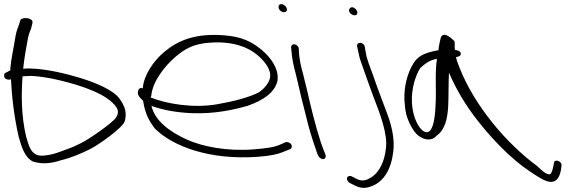

<svg xmlns="http://www.w3.org/2000/svg" viewBox="-52 -729 2744 928"><path d="M-32 -367C-35 -347 -12 -340 1 -346C5 -262 16 -166 38 -69C53 -16 68 33 108 52C155 67 202 59 241 46C294 33 341 13 385 -9C426 -30 542 -112 551 -143C556 -161 557 -179 553 -197C549 -215 539 -234 525 -253C496 -293 414 -328 340 -351C271 -372 177 -396 93 -398C83 -398 72 -398 60 -397C65 -444 73 -491 81 -533C84 -553 90 -572 98 -590L105 -618C105 -623 106 -627 101 -632C88 -646 48 -644 46 -630L37 -602C29 -583 24 -563 21 -542C14 -496 2 -448 -2 -398C-2 -395 -1 -388 -4 -388L-25 -377C-30 -375 -31 -372 -32 -367ZM74 -70C50 -173 51 -271 57 -360C70 -361 83 -362 99 -362C128 -361 163 -356 200 -349C305 -327 430 -289 488 -236C503 -222 514 -209 517 -197C520 -185 517 -173 508 -160C491 -134 375 -54 341 -38C318 -26 296 -16 272 -8C237 5 203 20 158 23C94 30 86 -34 74 -70Z M615 -287C610 -270 627 -253 639 -243L640 -240C649 -183 665 -149 697 -107C787 -19 965 45 1192 29C1260 24 1290 16 1315 6L1350 -8C1355 -10 1357 -14 1358 -18C1362 -34 1341 -45 1329 -42L1295 -27C1273 -18 1237 -12 1174 -7C1046 3 925 -20 848 -56C767 -93 697 -145 680 -217C735 -198 797 -185 877 -182C985 -178 1077 -198 1146 -218C1222 -245 1276 -282 1289 -338C1298 -397 1255 -452 1215 -486C1179 -516 1138 -544 1062 -555C898 -576 806 -532 743 -479C689 -434 643 -366 638 -302C622 -308 617 -296 615 -287ZM676 -258 679 -266C686 -336 743 -409 798 -456C841 -492 883 -518 965 -523C1080 -531 1153 -497 1193 -462C1222 -437 1261 -396 1253 -352C1246 -324 1224 -300 1200 -283C1151 -258 1078 -239 997 -225C882 -205 752 -227 676 -258Z M1295 -690C1298 -679 1309 -670 1320 -670C1331 -670 1337 -677 1334 -688C1331 -699 1319 -709 1308 -709C1297 -709 1292 -701 1295 -690ZM1378 -370C1383 -347 1389 -324 1395 -298C1401 -272 1407 -245 1415 -216L1437 -128C1447 -88 1471 -15 1482 15L1488 26C1490 31 1494 34 1499 37C1514 47 1527 33 1521 18L1517 8C1514 1 1507 -16 1498 -43C1472 -123 1450 -214 1431 -298C1425 -324 1418 -348 1413 -371C1402 -408 1395 -445 1393 -475L1392 -494C1392 -499 1389 -504 1385 -508C1372 -521 1355 -515 1355 -500L1357 -480C1359 -448 1367 -410 1378 -370Z M1638 155 1662 167C1683 178 1701 181 1719 178C1805 162 1840 83 1849 2C1855 -48 1846 -105 1823 -170C1800 -233 1772 -303 1752 -363C1736 -409 1722 -436 1715 -480L1711 -503C1711 -512 1699 -522 1690 -522C1678 -522 1673 -516 1674 -505L1679 -482C1682 -466 1686 -448 1693 -429C1711 -379 1731 -319 1752 -264C1782 -186 1824 -81 1813 -10C1807 47 1784 103 1741 129C1722 141 1701 150 1672 136L1649 124C1644 121 1640 121 1635 122C1618 126 1625 147 1638 155ZM1635 -676C1638 -664 1651 -655 1662 -655C1672 -655 1677 -662 1675 -672C1672 -683 1660 -694 1649 -694C1641 -694 1633 -684 1635 -676Z M1912 -175C1923 -136 1944 -96 1968 -75C1998 -51 2036 -46 2058 -73C2100 -102 2110 -156 2114 -210C2117 -265 2115 -323 2118 -378C2153 -296 2199 -219 2259 -143C2324 -60 2417 38 2504 96C2545 124 2573 141 2592 147C2639 161 2653 124 2659 94L2662 72C2666 49 2625 37 2626 59L2621 80C2619 93 2615 103 2610 110C2608 114 2603 115 2595 112C2583 109 2567 96 2546 75C2392 -38 2240 -221 2169 -402C2161 -421 2155 -438 2152 -453C2168 -455 2177 -461 2175 -471C2174 -480 2165 -485 2147 -488C2144 -505 2147 -518 2145 -529C2117 -559 2090 -572 2079 -549C2076 -538 2068 -504 2067 -486C2066 -485 2061 -485 2060 -485C1994 -473 1965 -454 1946 -422C1918 -378 1899 -311 1903 -240C1905 -216 1907 -194 1912 -175ZM1939 -234C1936 -298 1954 -359 1979 -400C2002 -420 2020 -437 2060 -445C2049 -375 2058 -291 2053 -216C2051 -173 2043 -55 1988 -100C1958 -128 1941 -185 1939 -234Z"/></svg>

Font: Stray Cat
Style: SuExtOpObl
Weight: 400
Version: Version 1.0